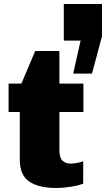

<svg xmlns="http://www.w3.org/2000/svg" viewBox="-20 -929 530 960"><path d="M277 -674V-511H397V-369H277V-180Q277 -140 292.5 -125.5Q308 -111 334 -111Q346 -111 365.5 -114.5Q385 -118 396 -123V-11Q373 -1 332 5Q291 11 262 11Q174 11 126.5 -21Q79 -53 79 -130V-369H23V-511H87L156 -674ZM383 -726H299V-909H490V-748L440 -561H346Z"/></svg>

Font: Chivo Black
Style: Regular
Weight: 900
Designer: Hector Gatti
Foundry: Omnibus-Type
Version: Version 1.007